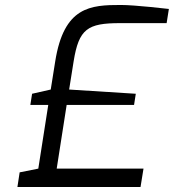

<svg xmlns="http://www.w3.org/2000/svg" viewBox="-20 -752 699 772"><path d="M50 0H545L557 -74H208L248 -330H519L526 -375L258 -392L276 -505C297 -636 332 -659 463 -659H650L659 -716C659 -716 523 -732 466 -732C344 -732 237 -726 202 -505L184 -392L109 -375L102 -330H174L134 -74L59 -59Z"/></svg>

Font: Exo
Style: Regular Italic
Weight: 400
Designer: Natanael Gama
Version: Version 1.00